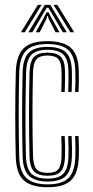

<svg xmlns="http://www.w3.org/2000/svg" viewBox="-20 -780 389 807"><path d="M180.3 7Q113.8 7 81.3 -20.8Q48.8 -48.7 46.3 -118.4Q45.3 -153.8 44.7 -199.9Q44 -246 44 -295.9Q44 -345.7 44.7 -393.5Q45.3 -441.3 46.5 -480Q49.2 -547.8 79.9 -577.4Q110.6 -607 179.5 -607Q246.4 -607 277.9 -579Q309.4 -550.9 311.1 -482.5Q311.5 -464.4 311.4 -440.2Q311.3 -416 310.1 -393.5H295.6Q296.8 -414.3 297 -438.1Q297.2 -462 296.6 -482Q295 -542.8 268 -568.9Q240.9 -594.9 179.5 -594.9Q117.1 -594.9 90.2 -567.7Q63.3 -540.5 61 -479.3Q59.7 -439.7 59.1 -392.5Q58.5 -345.3 58.5 -296.2Q58.5 -247.1 59.2 -201.5Q59.8 -155.9 60.7 -119.5Q62.8 -57.3 91.5 -31.2Q120.1 -5.1 180.3 -5.1Q240.9 -5.1 267.5 -31.2Q294.2 -57.4 296.6 -118.9Q297.4 -138.2 297.2 -158.8Q297.1 -179.4 295.6 -208H310.1Q311.4 -185 311.7 -164.1Q312.1 -143.2 311.1 -118.5Q308.4 -51.4 278.5 -22.2Q248.6 7 180.3 7ZM180.3 -17.1Q126.5 -17.1 101.8 -41.2Q77 -65.4 75.2 -120.1Q74.2 -158.4 73.6 -205.7Q73 -252.9 73 -302.3Q73 -351.8 73.6 -397.4Q74.2 -443.1 75.3 -478.3Q77.5 -537.6 102.8 -560.3Q128.1 -582.9 179.5 -582.9Q232.8 -582.9 256.9 -560Q280.9 -537 282.1 -481.5Q282.5 -464 282.4 -441.2Q282.3 -418.5 281.1 -393.5H266.6Q267.8 -419.5 267.9 -442.5Q268 -465.4 267.6 -481.1Q266.7 -531.8 245.6 -551.3Q224.6 -570.8 179.5 -570.8Q135.2 -570.8 113.4 -551Q91.6 -531.2 89.7 -477.5Q88.8 -448.8 88.1 -405.6Q87.5 -362.3 87.1 -312.5Q86.8 -262.7 87.2 -213.4Q87.6 -164.1 88.9 -123.2Q90.8 -70.4 112.3 -49.8Q133.8 -29.2 180.3 -29.2Q225.3 -29.2 245.5 -49.2Q265.6 -69.2 267.6 -119.6Q268.3 -137.7 268.2 -158.3Q268.1 -178.8 266.6 -208H281.1Q282.7 -177 282.7 -157.5Q282.8 -138 282.1 -119.5Q279.7 -63.7 256.8 -40.4Q233.9 -17.1 180.3 -17.1ZM180.3 -41.3Q141 -41.3 123.2 -59.2Q105.4 -77 103.9 -123.5Q103 -159.8 102.5 -204.9Q102 -250 102 -298.2Q102 -346.4 102.6 -392.4Q103.2 -438.4 104.2 -476.7Q105.9 -523.8 123.7 -541.3Q141.4 -558.7 179.5 -558.7Q218.7 -558.7 235.6 -541.2Q252.6 -523.7 253.2 -480.1Q253.5 -463 253.4 -441.7Q253.4 -420.4 252.1 -393.5H237.7Q238.8 -420.8 238.9 -442.2Q239 -463.6 238.7 -479.7Q238.2 -516.2 225.4 -531.4Q212.7 -546.6 179.5 -546.6Q147.3 -546.6 133.7 -531.4Q120 -516.1 118.7 -476.1Q117.7 -441.9 117.1 -398.5Q116.5 -355.2 116.5 -307.7Q116.5 -260.1 117 -212.8Q117.5 -165.4 118.7 -123.4Q120 -84.7 133.4 -69Q146.9 -53.4 180.3 -53.4Q212.9 -53.4 225.2 -68.8Q237.6 -84.2 238.6 -121.5Q239.1 -140.5 239.1 -159.3Q239.1 -178.2 237.6 -208H252.1Q253.6 -179.4 253.7 -158.5Q253.9 -137.6 253.2 -121.1Q251.5 -76.9 235.3 -59.1Q219.2 -41.3 180.3 -41.3ZM68 -644.4 139.1 -759.6H154.8L84.1 -644.4ZM99.3 -644.4 168.5 -759.6H191.4L260.6 -644.4H244.1L195.1 -728L183 -747.6H176.9L164.8 -727.9L115.8 -644.4ZM130.3 -644.4 166.8 -710.9 175.3 -728.3H184.6L193 -710.9L230 -644.4H213.5L184.1 -701.6L181.4 -712.8H178.5L175.9 -701.6L146.8 -644.4ZM275.9 -644.4 205.1 -759.6H220.8L292 -644.4Z"/></svg>

Font: Big Shoulders Inline Thin
Style: Regular
Weight: 100
Designer: Patric King
Foundry: XO Type Co
Version: Version 2.002